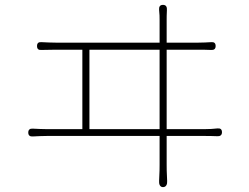

<svg xmlns="http://www.w3.org/2000/svg" viewBox="-20 -758 1020 788"><path d="M422 -583H209C190 -583 171 -584 150 -585C138 -586 132 -581 132 -569C132 -557 138 -552 150 -553C171 -553 190 -554 209 -554H318V-228H172C154 -228 135 -229 115 -230C103 -231 96 -226 96 -214C96 -202 103 -197 115 -198C135 -199 154 -200 172 -200H404H635V-81C635 -74 635 -48 633 -16C632 -3 636 10 649 10C662 10 667 -2 666 -15C664 -47 664 -75 664 -83V-200H820C832 -200 851 -200 871 -199C883 -198 891 -203 891 -215C891 -227 885 -232 873 -231C855 -229 839 -228 820 -228H664V-554H794C806 -554 826 -554 846 -553C858 -552 865 -557 865 -569C865 -581 859 -586 847 -585C830 -584 813 -583 794 -583H664V-676C664 -684 664 -699 665 -716C666 -729 662 -738 649 -738C636 -738 632 -730 633 -717C635 -701 635 -686 635 -676V-583ZM347 -391V-554H635V-228H491H347Z"/></svg>

Font: GenSenRounded2 TW EL
Style: Regular
Weight: 250
Version: Version 2.100;PS 2.1;hotconv 16.6.51;makeotf.lib2.5.65220 DE